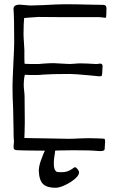

<svg xmlns="http://www.w3.org/2000/svg" viewBox="-20 -715 551 906"><path d="M482 -665V-654Q482 -631 478 -631Q472 -631 464.5 -632.5Q457 -634 446 -634H286L162 -635Q156 -635 117 -632L94 -630L92 -603Q91 -588 91 -556Q91 -540 93 -514Q95 -490 95 -479V-439Q95 -423 96 -414Q105 -413 123 -413H163Q169 -413 187 -415Q213 -417 232 -417Q240 -417 288 -414L310 -413Q318 -413 333 -414.5Q348 -416 362 -416L395 -415Q421 -413 431 -413Q442 -413 446 -414L452 -415Q459 -415 462 -410.5Q465 -406 464 -402Q463 -395 463 -384.5Q463 -374 462 -366Q461 -358 459 -356.5Q457 -355 447 -355L407 -359Q332 -366 309 -366Q224 -366 184 -363Q168 -361 149 -361Q130 -361 125 -361Q106 -361 97 -362L94 -346Q92 -328 92 -314Q92 -302 94 -286Q96 -270 96 -258L97 -139L96 -89Q95 -80 95 -64Q108 -63 133 -63Q154 -62 198 -62L252 -61Q269 -60 304 -60Q325 -60 359 -62L401 -63Q425 -63 441 -62Q457 -61 465 -61Q473 -61 474.5 -58Q476 -55 476 -45Q476 -38 475 -30.5Q474 -23 474 -14Q474 -7 469 -4.5Q464 -2 453 -2Q442 -2 435 -3Q408 -6 326 -6Q276 -6 254 -5Q245 -5 240 -4Q240 4 237 20Q234 36 234 56Q234 96 254 97Q283 99 298 93.5Q313 88 322 81Q331 74 333 74Q339 74 346 83Q353 92 353 99Q353 112 334 128.5Q315 145 289 157.5Q263 170 245 171Q205 172 185 155Q165 138 163 91Q163 72 172 45Q179 26 186 8L192 -4L103 -5Q87 -6 67 -6Q53 -6 48.5 -9.5Q44 -13 44 -21L45 -37Q46 -41 46 -46Q46 -49 45 -60.5Q44 -72 44 -103Q44 -133 42 -201Q39 -257 39 -309Q39 -331 44 -436Q45 -457 46 -478Q47 -499 47 -516Q47 -632 44 -669Q41 -693 73 -693Q81 -693 99 -691Q115 -689 123 -689L186 -691Q254 -695 291 -695Q334 -695 412 -693Q437 -692 465 -692Q477 -692 480 -686Q483 -680 482.5 -673.5Q482 -667 482 -665Z"/></svg>

Font: Barrio
Style: Regular
Weight: 400
Designer: Pablo Cosgaya & Sergio Jimenez
Foundry: Pablo Cosgaya & Sergio Jimenez
Version: Version 1.005